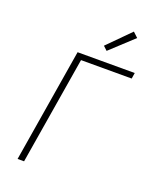

<svg xmlns="http://www.w3.org/2000/svg" viewBox="-173 -1069 947 1168"><g transform="rotate(20 300.0 -485.0)"><path d="M87 0 208 -735H578L572 -697H244L129 0ZM371 -803 345 -827 487 -970 519 -940Z"/></g></svg>

Font: Iosevka Extralight Extended
Style: Italic
Weight: 200
Width: 7
Italic angle: -9°
Monospace: yes
Designer: Belleve Invis
Foundry: Belleve Invis
Version: Version 32.5.0; ttfautohint (v1.8.4)